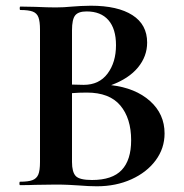

<svg xmlns="http://www.w3.org/2000/svg" viewBox="-20 -648 644 672"><path d="M556 -181Q556 -129 525 -87Q494 -45 440 -20.5Q386 4 319 4Q291 4 255 1Q241 0 220.5 -1Q200 -2 175 -2L103 -1Q84 0 50 0Q48 0 48 -6Q48 -12 50 -12Q79 -12 93.5 -17.5Q108 -23 114 -37Q120 -51 120 -81V-544Q120 -573 114.5 -587.5Q109 -602 94.5 -607.5Q80 -613 51 -613Q49 -613 49 -619Q49 -625 51 -625L104 -624Q148 -622 175 -622Q203 -622 233 -625Q243 -626 263 -627Q283 -628 298 -628Q392 -628 443.5 -595Q495 -562 495 -499Q495 -451 463 -412Q431 -373 369 -350Q454 -340 505 -294.5Q556 -249 556 -181ZM232 -542V-352L273 -351Q327 -351 356.5 -390.5Q386 -430 386 -490Q386 -547 359.5 -577.5Q333 -608 283 -608Q254 -608 243 -594Q232 -580 232 -542ZM439 -157Q439 -234 401 -279Q363 -324 284 -324Q255 -324 232 -322V-81Q232 -46 245 -32Q258 -18 302 -18Q373 -18 406 -53Q439 -88 439 -157Z"/></svg>

Font: Cormorant Upright
Style: Bold
Weight: 700
Designer: Christian Thalmann (Catharsis Fonts)
Foundry: Catharsis Fonts
Version: Version 3.302